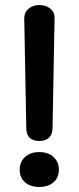

<svg xmlns="http://www.w3.org/2000/svg" viewBox="-20 -730 311 760"><path d="M84 -224 76 -657Q76 -681 93 -695.5Q110 -710 136 -710Q162 -710 179.5 -695.5Q197 -681 196 -657L188 -224Q188 -199 174.5 -185.5Q161 -172 136 -172Q84 -172 84 -224ZM58 -58Q58 -89 79 -108.5Q100 -128 136 -128Q171 -128 192 -108.5Q213 -89 213 -58Q213 -27 192 -8.5Q171 10 136 10Q100 10 79 -8.5Q58 -27 58 -58Z"/></svg>

Font: Kodchasan SemiBold
Style: Regular
Weight: 600
Version: Version 1.000; ttfautohint (v1.6)